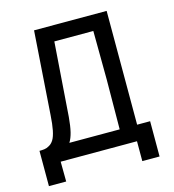

<svg xmlns="http://www.w3.org/2000/svg" viewBox="-117 -794 907 999"><g transform="rotate(-15 336.5 -294.5)"><path d="M23 107V-83Q37 -83 49.5 -84.5Q62 -86 74 -93Q90 -101 100.5 -118Q111 -135 117.5 -167Q124 -199 127 -248L158 -696H549V-83H619V107H526V0H115L116 107ZM216 -213Q212 -166 204.5 -135Q197 -104 184 -83H455L457 -351L455 -613H245Z"/></g></svg>

Font: Ruda Medium
Style: Regular
Weight: 500
Version: Version 2.001